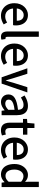

<svg xmlns="http://www.w3.org/2000/svg" viewBox="1610 -2448 851 4112"><g transform="rotate(90 2036.0 -391.5)"><path d="M317 14Q242 14 181 -20.5Q120 -55 84 -119.5Q48 -184 48 -275Q48 -342 69 -395.5Q90 -449 126 -486.5Q162 -524 207 -544Q252 -564 299 -564Q372 -564 422 -531.5Q472 -499 498 -440.5Q524 -382 524 -304Q524 -287 522.5 -271.5Q521 -256 518 -245H161Q166 -193 188.5 -155.5Q211 -118 247.5 -97.5Q284 -77 331 -77Q368 -77 400 -88Q432 -99 462 -118L502 -45Q464 -20 417.5 -3Q371 14 317 14ZM160 -325H424Q424 -395 392.5 -434Q361 -473 301 -473Q267 -473 237 -456Q207 -439 186.5 -406Q166 -373 160 -325Z M767 14Q725 14 700 -3.5Q675 -21 664 -53.5Q653 -86 653 -130V-797H768V-124Q768 -101 776.5 -91.5Q785 -82 795 -82Q799 -82 803 -82.5Q807 -83 815 -84L829 3Q819 7 804 10.5Q789 14 767 14Z M1181 14Q1106 14 1045 -20.5Q984 -55 948 -119.5Q912 -184 912 -275Q912 -342 933 -395.5Q954 -449 990 -486.5Q1026 -524 1071 -544Q1116 -564 1163 -564Q1236 -564 1286 -531.5Q1336 -499 1362 -440.5Q1388 -382 1388 -304Q1388 -287 1386.5 -271.5Q1385 -256 1382 -245H1025Q1030 -193 1052.5 -155.5Q1075 -118 1111.5 -97.5Q1148 -77 1195 -77Q1232 -77 1264 -88Q1296 -99 1326 -118L1366 -45Q1328 -20 1281.5 -3Q1235 14 1181 14ZM1024 -325H1288Q1288 -395 1256.5 -434Q1225 -473 1165 -473Q1131 -473 1101 -456Q1071 -439 1050.5 -406Q1030 -373 1024 -325Z M1635 0 1442 -551H1559L1653 -254Q1665 -214 1677 -172.5Q1689 -131 1701 -90H1705Q1718 -131 1730 -172.5Q1742 -214 1753 -254L1847 -551H1959L1770 0Z M2164 14Q2117 14 2080.5 -6Q2044 -26 2023 -62Q2002 -98 2002 -146Q2002 -235 2080.5 -283.5Q2159 -332 2331 -351Q2330 -383 2321 -410Q2312 -437 2289.5 -453.5Q2267 -470 2226 -470Q2183 -470 2143 -453Q2103 -436 2067 -414L2024 -492Q2053 -510 2088 -526.5Q2123 -543 2163 -553.5Q2203 -564 2246 -564Q2315 -564 2359 -536.5Q2403 -509 2424.5 -457Q2446 -405 2446 -331V0H2352L2343 -63H2339Q2302 -31 2258 -8.5Q2214 14 2164 14ZM2199 -78Q2235 -78 2266 -94.5Q2297 -111 2331 -143V-277Q2250 -268 2202 -250.5Q2154 -233 2133.5 -209.5Q2113 -186 2113 -155Q2113 -114 2138 -96Q2163 -78 2199 -78Z M2773 14Q2711 14 2674.5 -10.5Q2638 -35 2622 -78.5Q2606 -122 2606 -180V-458H2526V-544L2612 -551L2625 -703H2721V-551H2864V-458H2721V-179Q2721 -130 2740 -104.5Q2759 -79 2802 -79Q2816 -79 2832 -83Q2848 -87 2860 -92L2881 -7Q2859 0 2831.5 7Q2804 14 2773 14Z M3193 14Q3118 14 3057 -20.5Q2996 -55 2960 -119.5Q2924 -184 2924 -275Q2924 -342 2945 -395.5Q2966 -449 3002 -486.5Q3038 -524 3083 -544Q3128 -564 3175 -564Q3248 -564 3298 -531.5Q3348 -499 3374 -440.5Q3400 -382 3400 -304Q3400 -287 3398.5 -271.5Q3397 -256 3394 -245H3037Q3042 -193 3064.5 -155.5Q3087 -118 3123.5 -97.5Q3160 -77 3207 -77Q3244 -77 3276 -88Q3308 -99 3338 -118L3378 -45Q3340 -20 3293.5 -3Q3247 14 3193 14ZM3036 -325H3300Q3300 -395 3268.5 -434Q3237 -473 3177 -473Q3143 -473 3113 -456Q3083 -439 3062.5 -406Q3042 -373 3036 -325Z M3718 14Q3650 14 3599 -20Q3548 -54 3520 -119Q3492 -184 3492 -275Q3492 -364 3525.5 -429Q3559 -494 3612.5 -529Q3666 -564 3727 -564Q3775 -564 3808.5 -547.5Q3842 -531 3875 -502L3871 -593V-797H3986V0H3892L3882 -62H3879Q3848 -30 3807 -8Q3766 14 3718 14ZM3746 -83Q3781 -83 3811 -99Q3841 -115 3871 -150V-418Q3841 -445 3811 -456.5Q3781 -468 3750 -468Q3712 -468 3680.5 -444.5Q3649 -421 3630 -378.5Q3611 -336 3611 -276Q3611 -214 3627 -170.5Q3643 -127 3673.5 -105Q3704 -83 3746 -83Z"/></g></svg>

Font: Noto Sans KR Medium
Style: Regular
Weight: 500
Designer: Ryoko NISHIZUKA  (kana, bopomofo & ideographs); Paul D. Hunt (Latin, Greek & Cyrillic); Sandoll Communications , Soo-you
Foundry: Adobe
Version: Version 2.004-H2;hotconv 1.0.118;makeotfexe 2.5.65603